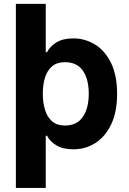

<svg xmlns="http://www.w3.org/2000/svg" viewBox="-20 -747 653 972"><path d="M60.4 -727.3H211.6V-482.6H218Q231.9 -511 264.7 -531.8Q297.6 -552.6 351.6 -552.6Q410.9 -552.6 461.3 -521.5Q511.7 -490.4 542.3 -428.1Q572.8 -365.8 572.8 -272Q572.8 -180.4 543.1 -117.9Q513.5 -55.4 463.2 -23.3Q413 8.9 351.6 8.9Q299.7 8.9 266.2 -10.8Q232.6 -30.5 218 -60H211.6V204.5H60.4ZM429.3 -272.7Q429.3 -346.2 399.5 -389.2Q369.7 -432.2 309.3 -432.2Q268.1 -432.2 243.4 -411Q218.8 -389.9 207.7 -353.9Q196.7 -317.8 196.7 -272.7Q196.7 -228.3 207.6 -191.8Q218.4 -155.2 243.1 -133.3Q267.8 -111.5 309.3 -111.5Q369.3 -111.5 399.3 -155.2Q429.3 -198.9 429.3 -272.7Z"/></svg>

Font: Inter Zeller
Style: Bold
Weight: 700
Designer: Rasmus Andersson; Joe Bland
Foundry: zeller
Version: Version 3.015;git-dec3a8cb1